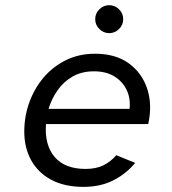

<svg xmlns="http://www.w3.org/2000/svg" viewBox="-20 -717 672 749"><path d="M306 12Q231.7 12 180.1 -15.6Q128.5 -43.2 101.6 -91.9Q74.7 -140.6 74.7 -203.2Q74.7 -262.9 94.4 -317.6Q114.2 -372.4 150.4 -414.9Q186.6 -457.4 237.4 -482.4Q288.1 -507.4 350.8 -507.4Q431.4 -507.4 483 -469.5Q534.7 -431.6 554.7 -369.4Q574.7 -307.2 558.2 -233H159.3Q153.5 -150.2 193.7 -104.1Q233.8 -58 313.8 -58Q354.7 -58 383.4 -72.1Q412.1 -86.2 433.5 -111.5L507.4 -81.6Q471.2 -38 421.1 -13Q371 12 306 12ZM169.4 -292.4H485.5Q489.8 -333 474.1 -366Q458.5 -398.9 426.1 -418.9Q393.6 -438.8 347 -438.8Q298.6 -438.8 263.1 -418.4Q227.7 -398 204.5 -364.7Q181.3 -331.5 169.4 -292.4ZM406 -587.7Q384.1 -587.7 367.8 -603.6Q351.4 -619.6 351.4 -642.3Q351.4 -664.9 367.8 -680.9Q384.1 -696.8 406 -696.8Q427.8 -696.8 444.2 -680.9Q460.6 -664.9 460.6 -642.3Q460.6 -619.6 444.2 -603.6Q427.8 -587.7 406 -587.7Z"/></svg>

Font: Atkinson Hyperlegible Mono ExtraLight
Style: Italic
Weight: 200
Italic angle: -12°
Monospace: yes
Designer: Elliott Scott, Megan Eiswerth, Linus Boman, Theodore Petrosky, Letters from Sweden
Foundry: Applied Design Works, Letters from Sweden
Version: Version 2.001